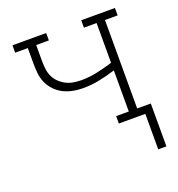

<svg xmlns="http://www.w3.org/2000/svg" viewBox="-129 -637 859 926"><g transform="rotate(-20 300.0 -174.0)"><path d="M568 182H526V0H390V-38H455V-249Q414 -236 372 -227.5Q330 -219 287 -219Q261 -219 235.5 -224Q210 -229 187 -240.5Q164 -252 146 -271Q128 -290 117.5 -313.5Q107 -337 104.5 -363Q102 -389 102 -414V-492H37V-530H210V-492H145V-414Q145 -394 147 -373Q149 -352 157 -333Q165 -314 180 -299Q195 -284 213 -274.5Q231 -265 251.5 -261.5Q272 -258 293 -258Q334 -258 375 -267Q416 -276 455 -288V-492H390V-530H563V-492H498V-38H568Z"/></g></svg>

Font: Iosevka Curly Slab XLtEx
Style: Regular
Weight: 200
Width: 7
Monospace: yes
Designer: Belleve Invis
Foundry: Belleve Invis
Version: Version 11.1.0; ttfautohint (v1.8.3)